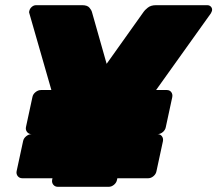

<svg xmlns="http://www.w3.org/2000/svg" viewBox="-20 -720 838 740"><path d="M203 0Q192 0 185.5 -8Q179 -16 181 -27L222 -220L93 -669Q91 -673 93 -678Q95 -687 102.5 -693.5Q110 -700 119 -700H297Q317 -700 325 -690Q333 -680 334 -675L391 -474L534 -675Q537 -680 549 -690Q561 -700 581 -700H779Q788 -700 793.5 -693.5Q799 -687 797 -678Q796 -676 795 -673.5Q794 -671 793 -669L473 -221L431 -27Q429 -16 419.5 -8Q410 0 399 0ZM66 -33Q55 -33 48.5 -41Q42 -49 44 -60L69 -176Q71 -187 81 -195Q91 -203 102 -203H587Q598 -203 604 -195Q610 -187 608 -176L583 -60Q581 -49 571.5 -41Q562 -33 551 -33ZM102 -203Q91 -203 84.5 -211Q78 -219 80 -230L105 -346Q107 -357 117 -365Q127 -373 138 -373H623Q634 -373 640 -365Q646 -357 644 -346L619 -230Q617 -219 607.5 -211Q598 -203 587 -203Z"/></svg>

Font: Rubik Black
Style: Italic
Weight: 900
Italic angle: -12°
Designer: Hubert and Fischer
Foundry: Hubert and Fischer
Version: Version 2.300;gftools[0.9.30]